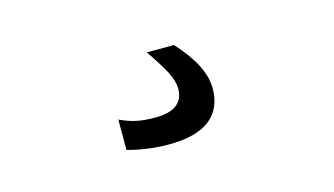

<svg xmlns="http://www.w3.org/2000/svg" viewBox="-39 -99 680 391"><g transform="rotate(-15 301.0 96.5)"><path d="M341.8 0Q368.7 29.8 382.3 56.2Q387.7 67.4 391.4 79.8Q395 92.3 395 106.9Q395 126.5 387.7 143.1Q380.4 159.7 365.7 170.9Q351.6 181.6 330.1 187.3Q308.6 192.9 278.3 192.9Q256.8 192.9 235.8 189.9Q213.4 187 192.9 181.2V117.2Q201.2 121.1 210 124.3Q218.8 127.4 228 129.4Q237.3 131.3 247.8 132.1Q258.3 132.8 266.6 132.8Q297.9 132.8 312.5 121.1Q327.1 109.4 327.1 87.9Q327.1 72.3 316.4 51.3Q305.2 30.3 284.2 0H341.8Z"/></g></svg>

Font: Hack
Style: Regular
Weight: 400
Monospace: yes
Designer: Christopher Simpkins
Foundry: Christopher Simpkins
Version: Version 2.019; ttfautohint (v1.4.1) -l 4 -r 80 -G 350 -x 0 -